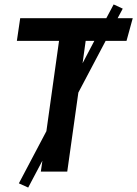

<svg xmlns="http://www.w3.org/2000/svg" viewBox="-20 -773 618 865"><path d="M550 -589 578 -691H510L533 -734L492 -753L459 -691H71L56 -589H246L189 -182L65 53L107 72L171 -49L164 0H283L333 -356L456 -589ZM352 -488 366 -589H405Z"/></svg>

Font: Fira Sans Medium
Style: Italic
Weight: 500
Italic angle: -8°
Designer: bBox Type GmbH & Carrois Corporate GbR & Edenspiekermann AG
Foundry: bBox Type GmbH & Carrois Corporate GbR & Edenspiekermann AG
Version: Version 4.301;PS 004.301;hotconv 1.0.88;makeotf.lib2.5.64775